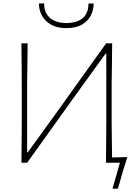

<svg xmlns="http://www.w3.org/2000/svg" viewBox="-20 -972 812 1147"><path d="M376.5 -804Q321.5 -804 285 -824.8Q248.5 -845.5 230.5 -879Q212.5 -912.5 212.5 -951L243.5 -952Q243.5 -895.5 277.8 -865.5Q312 -835.5 376.5 -834Q508.5 -837 508.5 -951H539.5Q539.5 -912.5 522.2 -879Q505 -845.5 469 -824.8Q433 -804 376.5 -804ZM108 0Q109 -61 109.2 -117Q109.5 -173 110 -238V-475Q109.5 -540.5 109.2 -596.5Q109 -652.5 108 -713H145Q144.5 -652.5 143.8 -596.5Q143 -540.5 142 -475V-62H146L332 -319Q399 -413 469.5 -511.5Q540 -610 614 -713H650Q649.5 -652.5 648.8 -596.5Q648 -540.5 647 -475V-238Q647.5 -181.5 648.2 -132.2Q649 -83 649.5 -31.5Q672 -32 697.5 -32.5Q723 -33 741 -33.5Q733 -7.5 725.2 16.5Q717.5 40.5 710.5 63.5Q704 87 697.5 109.8Q691 132.5 684.5 155H652L696.5 0H613Q614 -61 614.2 -117Q614.5 -173 615 -238V-652H611L425.5 -395.5Q342 -279 273.2 -182.8Q204.5 -86.5 142.5 0Z"/></svg>

Font: Commissioner Loud Thin
Style: Regular
Weight: 100
Designer: Kostas Bartsokas
Foundry: Kostas Bartsokas
Version: Version 1.000; ttfautohint (v1.8.3)